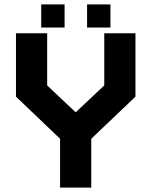

<svg xmlns="http://www.w3.org/2000/svg" viewBox="-20 -851 687 871"><path d="M252.5 0V-221.5L52.5 -412.5V-700H194V-463.5L328 -337H318.5L453 -463.5V-700H594.5V-412.5L394 -221.5V0ZM323.5 -71H323V-247.5L524 -434.5V-629.5H524.5V-434.5L323 -247.5L122 -434.5V-629.5H122.5V-434.5L323.5 -247.5ZM375 -726V-831H481V-726ZM167 -726V-831H273V-726ZM219.5 -773H219V-783H219.5ZM428.5 -773H428V-783H428.5Z"/></svg>

Font: Tourney Black
Style: Regular
Weight: 900
Version: Version 1.015